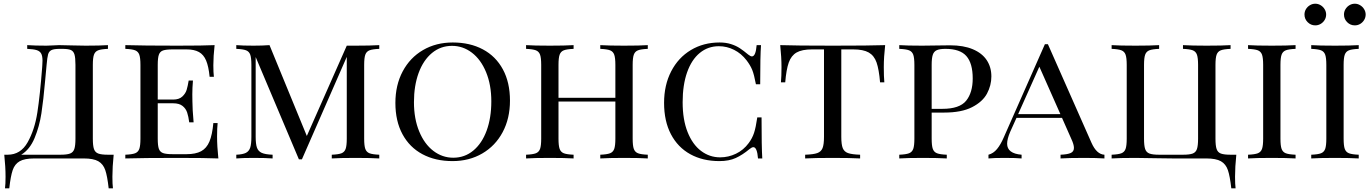

<svg xmlns="http://www.w3.org/2000/svg" viewBox="-20 -850 7352 1030"><path d="M583 98.1Q583 137.7 585.9 160.2H563Q555.7 94.7 544.7 62.5Q533.7 30.3 507.6 15.1Q481.4 0 429.2 0H164.1Q111.8 0 85.4 15.1Q59.1 30.3 48.1 62.5Q37.1 94.7 29.8 160.2H6.8Q9.8 137.7 9.8 98.1Q9.8 45.4 2.9 -20H21Q90.8 -20 128.4 -86.9Q166 -153.8 180.4 -246.6Q194.8 -339.4 206.1 -487.3L207 -502Q208 -518.6 208 -524.4Q208 -549.8 200.9 -562.7Q193.8 -575.7 176.8 -581.1Q159.7 -586.4 126 -587.9V-607.9Q168 -605 229 -605Q230 -605 263.7 -606.4Q279.8 -607.9 296.9 -607.9Q332 -607.9 364.3 -606.4Q433.1 -605 439.9 -605Q516.6 -605 559.1 -607.9V-587.9Q522.9 -586.4 506.6 -580.1Q490.2 -573.7 484.1 -556.6Q478 -539.6 478 -502V-106Q478 -68.4 484.1 -50.5Q490.2 -32.7 507.1 -26.4Q523.9 -20 559.1 -20H589.8Q583 45.4 583 98.1ZM314 -587.9H300.8Q269.5 -587.9 256.1 -581.3Q242.7 -574.7 238 -558.3Q233.4 -542 230 -502Q226.6 -472.2 222.2 -418Q212.9 -312.5 202.1 -241.9Q191.4 -171.4 165.5 -109.4Q139.6 -47.4 93.8 -20H304.2Q339.4 -20 356 -26.4Q372.6 -32.7 378.7 -50.5Q384.8 -68.4 384.8 -106V-502Q384.8 -540.5 379.4 -558.1Q374 -575.7 359.9 -581.8Q345.7 -587.9 314 -587.9Z M652.8 0ZM1151.4 0Q1086.4 -2.9 932.1 -2.9Q747.6 -2.9 652.3 0V-20Q688.5 -21.5 704.8 -27.8Q721.2 -34.2 727.3 -51.3Q733.4 -68.4 733.4 -106V-502Q733.4 -539.6 727.3 -556.6Q721.2 -573.7 704.8 -580.1Q688.5 -586.4 652.3 -587.9V-607.9Q747.6 -605 932.1 -605Q1072.3 -605 1131.3 -607.9Q1124.5 -547.9 1124.5 -500Q1124.5 -460.9 1127.4 -438H1104.5Q1099.1 -493.7 1085.7 -525.4Q1072.3 -557.1 1047.1 -571Q1022 -585 980.5 -585H907.2Q871.1 -585 854.7 -579.3Q838.4 -573.7 832.3 -556.6Q826.2 -539.6 826.2 -502V-315.9H909.2Q940.9 -315.9 958.3 -332.3Q975.6 -348.6 981.4 -368.4Q987.3 -388.2 992.2 -418H1015.1Q1011.7 -378.9 1011.7 -343.8L1012.2 -306.2Q1012.2 -266.1 1018.6 -193.8H995.1Q991.2 -224.6 984.1 -246.1Q977.1 -267.6 959.2 -281.7Q941.4 -295.9 909.2 -295.9H826.2V-106Q826.2 -68.4 832.3 -51.5Q838.4 -34.7 854.7 -28.8Q871.1 -22.9 907.2 -22.9H980.5Q1029.8 -22.9 1059.1 -38.8Q1088.4 -54.7 1103.5 -90.6Q1118.7 -126.5 1124.5 -189.9H1147.5Q1144.5 -163.1 1144.5 -118.2Q1144.5 -65.4 1151.4 0Z M1248 0ZM1933.6 -502V-106Q1933.6 -68.4 1939.7 -51.3Q1945.8 -34.2 1962.2 -27.8Q1978.5 -21.5 2014.6 -20V0Q1967.8 -2.9 1887.7 -2.9Q1801.8 -2.9 1759.8 0V-20Q1795.9 -21.5 1812 -27.8Q1828.1 -34.2 1834.2 -51.3Q1840.3 -68.4 1840.3 -106V-544.9L1599.6 4.9H1583.5L1351.6 -543.9V-116.2Q1351.6 -77.6 1358.4 -58.1Q1365.2 -38.6 1384 -30Q1402.8 -21.5 1442.4 -20V0Q1406.7 -2.9 1340.3 -2.9Q1280.8 -2.9 1247.6 0V-20Q1282.2 -21.5 1299.1 -30Q1315.9 -38.6 1322.3 -58.1Q1328.6 -77.6 1328.6 -116.2V-502Q1328.6 -539.6 1322.5 -556.6Q1316.4 -573.7 1300 -580.1Q1283.7 -586.4 1247.6 -587.9V-607.9Q1280.3 -605 1340.3 -605Q1387.7 -605 1425.8 -607.9L1626 -120.6L1840.3 -605H1887.7Q1967.8 -605 2014.6 -607.9V-587.9Q1978.5 -586.4 1962.2 -580.1Q1945.8 -573.7 1939.7 -556.6Q1933.6 -539.6 1933.6 -502Z M2101.6 0ZM2715.8 -310.1Q2715.8 -214.4 2676.5 -140.9Q2637.2 -67.4 2567.1 -26.6Q2497.1 14.2 2407.7 14.2Q2315.4 14.2 2246.3 -22.7Q2177.2 -59.6 2139.2 -129.9Q2101.1 -200.2 2101.1 -297.9Q2101.1 -393.6 2140.4 -467.3Q2179.7 -541 2249.5 -581.5Q2319.3 -622.1 2408.7 -622.1Q2501 -622.1 2570.3 -585.2Q2639.6 -548.3 2677.7 -478Q2715.8 -407.7 2715.8 -310.1ZM2200.7 -301.8Q2200.7 -212.9 2228.8 -145Q2256.8 -77.1 2304.9 -40.5Q2353 -3.9 2411.6 -3.9Q2472.7 -3.9 2519 -42.2Q2565.4 -80.6 2590.6 -149.2Q2615.7 -217.8 2615.7 -306.2Q2615.7 -395 2587.6 -462.9Q2559.6 -530.8 2511.5 -567.4Q2463.4 -604 2404.8 -604Q2343.8 -604 2297.4 -565.7Q2251 -527.3 2225.8 -458.7Q2200.7 -390.1 2200.7 -301.8Z M2802.7 0ZM3374 -502V-106Q3374 -68.4 3380.1 -51.3Q3386.2 -34.2 3402.6 -27.8Q3418.9 -21.5 3455.1 -20V0Q3413.6 -2.9 3327.1 -2.9Q3247.1 -2.9 3200.2 0V-20Q3236.3 -21.5 3252.7 -27.8Q3269 -34.2 3275.1 -51.3Q3281.2 -68.4 3281.2 -106V-305.2H2976.1V-106Q2976.1 -68.4 2982.2 -51.3Q2988.3 -34.2 3004.6 -27.8Q3021 -21.5 3057.1 -20V0Q3011.2 -2.9 2930.2 -2.9Q2844.2 -2.9 2802.2 0V-20Q2838.4 -21.5 2854.7 -27.8Q2871.1 -34.2 2877.2 -51.3Q2883.3 -68.4 2883.3 -106V-502Q2883.3 -539.6 2877.2 -556.6Q2871.1 -573.7 2854.7 -580.1Q2838.4 -586.4 2802.2 -587.9V-607.9Q2843.8 -605 2930.2 -605Q3011.2 -605 3057.1 -607.9V-587.9Q3021 -586.4 3004.6 -580.1Q2988.3 -573.7 2982.2 -556.6Q2976.1 -539.6 2976.1 -502V-325.2H3281.2V-502Q3281.2 -539.6 3275.1 -556.6Q3269 -573.7 3252.7 -580.1Q3236.3 -586.4 3200.2 -587.9V-607.9Q3247.1 -605 3327.1 -605Q3413.6 -605 3455.1 -607.9V-587.9Q3418.9 -586.4 3402.6 -580.1Q3386.2 -573.7 3380.1 -556.6Q3374 -539.6 3374 -502Z M3543 0ZM3994.1 -557.1Q4006.3 -547.4 4013.7 -547.4Q4034.2 -547.4 4039.1 -607.9H4062.5Q4058.1 -550.3 4058.1 -397.9H4035.2Q4025.4 -450.2 4015.4 -474.9Q4005.4 -499.5 3985.4 -525.9Q3957 -563 3918.2 -582.5Q3879.4 -602.1 3836.4 -602.1Q3777.8 -602.1 3733.9 -565.9Q3689.9 -529.8 3666 -461.9Q3642.1 -394 3642.1 -301.8Q3642.1 -208 3668.7 -141.4Q3695.3 -74.7 3741 -40.3Q3786.6 -5.9 3843.3 -5.9Q3887.7 -5.9 3928.2 -25.4Q3968.8 -44.9 3996.1 -82Q4015.6 -107.9 4025.1 -137Q4034.7 -166 4042.5 -220.2H4065.4Q4065.4 -62.5 4069.3 0H4046.4Q4041.5 -60.5 4021.5 -60.5Q4013.7 -60.5 4001.5 -50.8Q3963.4 -19 3927 -2.4Q3890.6 14.2 3839.4 14.2Q3750 14.2 3683.1 -22.7Q3616.2 -59.6 3579.3 -129.9Q3542.5 -200.2 3542.5 -297.9Q3542.5 -393.6 3580.6 -467.3Q3618.7 -541 3686.3 -581.5Q3753.9 -622.1 3840.3 -622.1Q3874 -622.1 3901.1 -613.5Q3928.2 -605 3949 -591.3Q3969.7 -577.6 3994.1 -557.1Z M4166 0ZM4721.2 -490.2Q4721.2 -438.5 4724.1 -408.2H4701.2Q4695.3 -478 4682.4 -514.9Q4669.4 -551.8 4640.4 -568.4Q4611.3 -585 4557.1 -585H4493.2V-116.2Q4493.2 -74.7 4501 -55.4Q4508.8 -36.1 4529.3 -28.8Q4549.8 -21.5 4594.2 -20V0Q4542.5 -2.9 4447.3 -2.9Q4347.7 -2.9 4299.3 0V-20Q4343.8 -21.5 4364.3 -28.8Q4384.8 -36.1 4392.6 -55.4Q4400.4 -74.7 4400.4 -116.2V-585H4336.4Q4282.2 -585 4253.4 -568.4Q4224.6 -551.8 4211.4 -514.6Q4198.2 -477.5 4192.4 -408.2H4169.4Q4172.4 -439.9 4172.4 -490.2Q4172.4 -542.5 4165.5 -607.9Q4248.5 -605 4447.3 -605Q4645.5 -605 4728.5 -607.9Q4721.2 -543.9 4721.2 -490.2Z M4804.7 0ZM4978 -106Q4978 -68.4 4984.1 -51.3Q4990.2 -34.2 5006.6 -27.8Q5022.9 -21.5 5059.1 -20V0Q5013.2 -2.9 4932.1 -2.9Q4846.2 -2.9 4804.2 0V-20Q4840.3 -21.5 4856.7 -27.8Q4873 -34.2 4879.2 -51.3Q4885.3 -68.4 4885.3 -106V-502Q4885.3 -539.6 4879.2 -556.6Q4873 -573.7 4856.7 -580.1Q4840.3 -586.4 4804.2 -587.9V-607.9Q4845.7 -605 4926.3 -605Q4943.8 -605 5034.7 -606.4L5077.1 -606.9Q5148.9 -606.9 5198.7 -585.9Q5248.5 -564.9 5273.4 -527.3Q5298.3 -489.7 5298.3 -439.9Q5298.3 -392.1 5274.9 -348.1Q5251.5 -304.2 5194.8 -275.1Q5138.2 -246.1 5045.4 -246.1H4978ZM4978 -502V-266.1H5035.2Q5127.9 -266.1 5163.1 -309.8Q5198.2 -353.5 5198.2 -429.2Q5198.2 -510.3 5164.3 -549.1Q5130.4 -587.9 5052.2 -587.9Q5021 -587.9 5005.4 -580.8Q4989.7 -573.7 4983.9 -555.7Q4978 -537.6 4978 -502Z M5285.6 0ZM5904.8 -20V0Q5863.8 -2.9 5797.9 -2.9Q5711.9 -2.9 5669.4 0V-20Q5707 -21.5 5724.1 -29.3Q5741.2 -37.1 5741.2 -56.6Q5741.2 -74.7 5727.5 -104L5677.2 -217.8H5433.1L5399.4 -143.1Q5382.8 -104.5 5382.8 -79.1Q5382.8 -26.4 5460.4 -20V0Q5430.7 -2.9 5369.6 -2.9Q5308.6 -2.9 5282.7 0V-20Q5309.1 -26.9 5328.6 -50.5Q5348.1 -74.2 5364.7 -112.8L5585.4 -612.8H5601.6L5835.4 -84Q5862.8 -22 5904.8 -20ZM5555.7 -492.2 5441.9 -237.8H5668.5Z M6500.5 -502V-106Q6500.5 -68.4 6506.6 -50.5Q6512.7 -32.7 6529.3 -26.4Q6545.9 -20 6581.5 -20H6612.3Q6605.5 45.4 6605.5 98.1Q6605.5 137.7 6608.4 160.2H6585.4Q6578.1 94.7 6567.1 62.5Q6556.2 30.3 6529.8 15.1Q6503.4 0 6451.2 0H6271.5Q6254.9 0 6195.3 -1Q6118.2 -2.9 6071.3 -2.9Q5985.4 -2.9 5943.4 0V-20Q5979.5 -21.5 5995.8 -27.8Q6012.2 -34.2 6018.3 -51.3Q6024.4 -68.4 6024.4 -106V-502Q6024.4 -539.6 6018.3 -556.6Q6012.2 -573.7 5995.8 -580.1Q5979.5 -586.4 5943.4 -587.9V-607.9Q5984.9 -605 6071.3 -605Q6152.3 -605 6198.2 -607.9V-587.9Q6162.1 -586.4 6145.8 -580.1Q6129.4 -573.7 6123.3 -556.6Q6117.2 -539.6 6117.2 -502V-106Q6117.2 -68.4 6123.3 -50.5Q6129.4 -32.7 6146.2 -26.4Q6163.1 -20 6198.2 -20H6326.2Q6361.8 -20 6378.4 -26.4Q6395 -32.7 6401.1 -50.5Q6407.2 -68.4 6407.2 -106V-502Q6407.2 -539.6 6401.1 -556.6Q6395 -573.7 6378.7 -580.1Q6362.3 -586.4 6326.2 -587.9V-607.9Q6373 -605 6453.1 -605Q6539.1 -605 6581.5 -607.9V-587.9Q6545.4 -586.4 6529.1 -580.1Q6512.7 -573.7 6506.6 -556.6Q6500.5 -539.6 6500.5 -502Z M6675.8 0ZM6849.1 -502V-106Q6849.1 -68.4 6855.2 -51.3Q6861.3 -34.2 6877.7 -27.8Q6894 -21.5 6930.2 -20V0Q6884.3 -2.9 6803.2 -2.9Q6717.3 -2.9 6675.3 0V-20Q6711.4 -21.5 6727.8 -27.8Q6744.1 -34.2 6750.2 -51.3Q6756.3 -68.4 6756.3 -106V-502Q6756.3 -539.6 6750.2 -556.6Q6744.1 -573.7 6727.8 -580.1Q6711.4 -586.4 6675.3 -587.9V-607.9Q6716.8 -605 6803.2 -605Q6884.3 -605 6930.2 -607.9V-587.9Q6894 -586.4 6877.7 -580.1Q6861.3 -573.7 6855.2 -556.6Q6849.1 -539.6 6849.1 -502Z M6978.5 0ZM7188 -502V-106Q7188 -68.4 7194.1 -51.3Q7200.2 -34.2 7216.6 -27.8Q7232.9 -21.5 7269 -20V0Q7223.1 -2.9 7142.1 -2.9Q7056.2 -2.9 7014.2 0V-20Q7050.3 -21.5 7066.7 -27.8Q7083 -34.2 7089.1 -51.3Q7095.2 -68.4 7095.2 -106V-502Q7095.2 -539.6 7089.1 -556.6Q7083 -573.7 7066.7 -580.1Q7050.3 -586.4 7014.2 -587.9V-607.9Q7055.7 -605 7142.1 -605Q7223.1 -605 7269 -607.9V-587.9Q7232.9 -586.4 7216.6 -580.1Q7200.2 -573.7 7194.1 -556.6Q7188 -539.6 7188 -502ZM7094.2 -772Q7094.2 -756.3 7086.2 -742.9Q7078.1 -729.5 7064.7 -721.7Q7051.3 -713.9 7036.1 -713.9Q7012.2 -713.9 6995.1 -731Q6978 -748 6978 -772Q6978 -787.6 6985.8 -800.8Q6993.7 -814 7007.1 -822Q7020.5 -830.1 7036.1 -830.1Q7051.3 -830.1 7064.7 -822Q7078.1 -814 7086.2 -800.5Q7094.2 -787.1 7094.2 -772ZM7306.2 -772Q7306.2 -756.3 7298.1 -742.9Q7290 -729.5 7276.9 -721.7Q7263.7 -713.9 7248 -713.9Q7224.1 -713.9 7207 -731Q7189.9 -748 7189.9 -772Q7189.9 -787.6 7197.8 -800.8Q7205.6 -814 7219 -822Q7232.4 -830.1 7248 -830.1Q7263.2 -830.1 7276.6 -822Q7290 -814 7298.1 -800.5Q7306.2 -787.1 7306.2 -772Z"/></svg>

Font: Playfair Display SC
Style: Regular
Weight: 400
Designer: Claus Eggers Sørensen
Foundry: Claus Eggers Sørensen
Version: Version 1.004;PS 001.004;hotconv 1.0.70;makeotf.lib2.5.58329